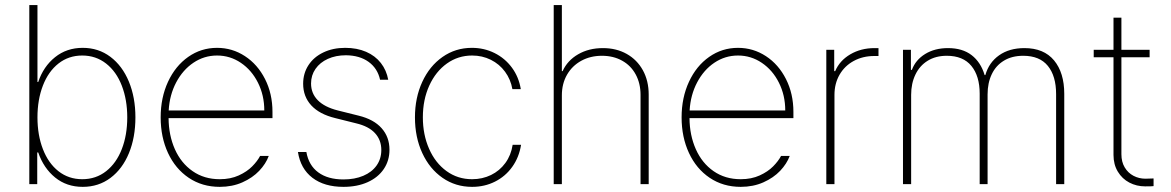

<svg xmlns="http://www.w3.org/2000/svg" viewBox="-20 -727 4622 758"><path d="M95.7 -707H127.9V-403.3H130.9Q151.4 -464.4 197.3 -501.2Q243.2 -538.1 306.6 -538.1Q368.7 -538.1 415.8 -502.7Q462.9 -467.3 488.8 -404.8Q514.6 -342.3 514.6 -263.7Q514.6 -184.6 489 -122.3Q463.4 -60.1 416.3 -24.7Q369.1 10.7 306.6 10.7Q243.2 10.7 197.8 -26.1Q152.3 -63 130.9 -125H127V0H95.7ZM304.7 -19.5Q358.9 -19.5 399.2 -51.3Q439.5 -83 460.9 -138.4Q482.4 -193.8 482.4 -263.7Q482.4 -333 460.9 -388.7Q439.5 -444.3 398.9 -476.1Q358.4 -507.8 304.7 -507.8Q251 -507.8 210.9 -476.3Q170.9 -444.8 149.4 -389.2Q127.9 -333.5 127.9 -263.7Q127.9 -193.8 149.4 -138.2Q170.9 -82.5 210.9 -51Q251 -19.5 304.7 -19.5Z M614.3 -263.7Q614.3 -341.3 643.3 -404.1Q672.4 -466.8 723.1 -502.4Q773.9 -538.1 836.9 -538.1Q897 -538.1 947 -505.4Q997.1 -472.7 1026.4 -414.8Q1055.7 -356.9 1055.7 -285.2V-260.7H645.5Q646 -192.9 670.4 -137.9Q694.8 -83 740.5 -51.3Q786.1 -19.5 847.7 -19.5Q890.1 -19.5 922.6 -34.4Q955.1 -49.3 975.6 -70.1Q996.1 -90.8 1006.8 -111.3H1041Q1029.8 -80.6 1003.4 -52.7Q977.1 -24.9 937 -7.1Q897 10.7 847.7 10.7Q778.3 10.7 725.3 -24.9Q672.4 -60.5 643.3 -123Q614.3 -185.5 614.3 -263.7ZM1023.4 -291Q1023.4 -350.6 998.5 -400.4Q973.6 -450.2 930.9 -479Q888.2 -507.8 836.9 -507.8Q786.1 -507.8 743.9 -479.5Q701.7 -451.2 675.5 -401.6Q649.4 -352.1 646 -291Z M1345.7 -508.8Q1305.7 -508.8 1274.4 -494.6Q1243.2 -480.5 1225.6 -455.1Q1208 -429.7 1208 -397.5Q1208 -358.4 1234.6 -331.3Q1261.2 -304.2 1313.5 -291L1395.5 -270.5Q1455.6 -255.9 1486.6 -220.9Q1517.6 -186 1517.6 -135.7Q1517.6 -92.8 1495.1 -59.6Q1472.7 -26.4 1431.4 -7.8Q1390.1 10.7 1335.9 10.7Q1260.3 10.7 1213.4 -25.1Q1166.5 -61 1156.2 -127H1189.5Q1198.7 -74.2 1236.6 -46.4Q1274.4 -18.6 1335.9 -18.6Q1380.4 -18.6 1414.3 -33Q1448.2 -47.4 1466.8 -73.7Q1485.4 -100.1 1485.4 -134.8Q1485.4 -174.3 1460.4 -201.4Q1435.5 -228.5 1385.7 -240.2L1303.7 -260.7Q1241.2 -275.9 1209 -310.8Q1176.8 -345.7 1176.8 -396.5Q1176.8 -437.5 1197.8 -469.7Q1218.8 -502 1256.6 -520Q1294.4 -538.1 1342.8 -538.1Q1389.2 -538.1 1425.3 -522.5Q1461.4 -506.8 1483.6 -478.3Q1505.9 -449.7 1512.7 -412.1H1480.5Q1470.7 -457 1435.3 -482.7Q1399.9 -508.3 1345.7 -508.8Z M1618.2 -263.7Q1618.2 -340.8 1647 -403.6Q1675.8 -466.3 1727.1 -502.2Q1778.3 -538.1 1842.8 -538.1Q1891.1 -538.1 1932.4 -517.6Q1973.6 -497.1 2001 -460Q2028.3 -422.9 2036.1 -375H2002.9Q1996.1 -413.6 1973.9 -443.8Q1951.7 -474.1 1917.7 -491Q1883.8 -507.8 1843.8 -507.8Q1788.6 -507.8 1744.4 -476.3Q1700.2 -444.8 1674.8 -389.2Q1649.4 -333.5 1649.4 -263.7Q1649.4 -195.3 1674.1 -139.4Q1698.7 -83.5 1742.9 -51.5Q1787.1 -19.5 1843.8 -19.5Q1884.3 -19.5 1918.5 -36.1Q1952.6 -52.7 1975.1 -83.5Q1997.6 -114.3 2003.9 -155.3H2037.1Q2029.3 -106 2002.4 -68.4Q1975.6 -30.8 1934.3 -10Q1893.1 10.7 1843.8 10.7Q1778.3 10.7 1727.1 -24.9Q1675.8 -60.5 1647 -123Q1618.2 -185.5 1618.2 -263.7Z M2198.2 0H2166V-707H2198.2V-446.3H2201.2Q2220.2 -488.3 2262.5 -512.7Q2304.7 -537.1 2360.4 -537.1Q2413.1 -537.1 2454.1 -514.2Q2495.1 -491.2 2518.1 -449.5Q2541 -407.7 2541 -353.5V0H2508.8V-352.5Q2508.8 -397.9 2489.7 -433.1Q2470.7 -468.3 2436 -487.5Q2401.4 -506.8 2356.4 -506.8Q2311 -506.8 2274.9 -487.1Q2238.8 -467.3 2218.5 -431.9Q2198.2 -396.5 2198.2 -350.6Z M2670.9 -263.7Q2670.9 -341.3 2700 -404.1Q2729 -466.8 2779.8 -502.4Q2830.6 -538.1 2893.6 -538.1Q2953.6 -538.1 3003.7 -505.4Q3053.7 -472.7 3083 -414.8Q3112.3 -356.9 3112.3 -285.2V-260.7H2702.1Q2702.6 -192.9 2727.1 -137.9Q2751.5 -83 2797.1 -51.3Q2842.8 -19.5 2904.3 -19.5Q2946.8 -19.5 2979.2 -34.4Q3011.7 -49.3 3032.2 -70.1Q3052.7 -90.8 3063.5 -111.3H3097.7Q3086.4 -80.6 3060.1 -52.7Q3033.7 -24.9 2993.7 -7.1Q2953.6 10.7 2904.3 10.7Q2835 10.7 2782 -24.9Q2729 -60.5 2700 -123Q2670.9 -185.5 2670.9 -263.7ZM3080.1 -291Q3080.1 -350.6 3055.2 -400.4Q3030.3 -450.2 2987.5 -479Q2944.8 -507.8 2893.6 -507.8Q2842.8 -507.8 2800.5 -479.5Q2758.3 -451.2 2732.2 -401.6Q2706.1 -352.1 2702.6 -291Z M3242.2 -530.3H3273.4V-446.3H3277.3Q3294.9 -487.8 3336.9 -512.5Q3378.9 -537.1 3432.6 -537.1H3448.2V-505.9H3431.6Q3386.2 -505.9 3350.3 -486.3Q3314.5 -466.8 3294.4 -431.9Q3274.4 -397 3274.4 -352.5V0H3242.2Z M3544.9 -530.3H3576.2V-451.2H3580.1Q3594.7 -490.7 3632.6 -513.9Q3670.4 -537.1 3722.7 -537.1Q3779.8 -537.1 3815.9 -509.3Q3852.1 -481.4 3867.2 -430.7H3870.1Q3884.3 -480.5 3924.6 -508.8Q3964.8 -537.1 4024.4 -537.1Q4101.1 -537.1 4141.4 -488.5Q4181.6 -439.9 4181.6 -356.4V0H4149.4V-355.5Q4149.4 -426.8 4116.9 -466.8Q4084.5 -506.8 4019.5 -506.8Q3975.1 -506.8 3943.4 -487.5Q3911.6 -468.3 3895.3 -433.8Q3878.9 -399.4 3878.9 -354.5V0H3847.7V-357.4Q3847.7 -426.8 3814.9 -466.8Q3782.2 -506.8 3717.8 -506.8Q3674.3 -506.8 3642.6 -487.3Q3610.8 -467.8 3594 -432.6Q3577.1 -397.5 3577.1 -352.5V0H3544.9Z M4518.6 -501H4407.2V-118.2Q4407.2 -87.9 4420.2 -66.2Q4433.1 -44.4 4454.8 -33Q4476.6 -21.5 4502 -21.5L4534.2 -22.5V7.8Q4527.3 8.8 4501 8.8Q4467.3 8.8 4438.7 -6.1Q4410.2 -21 4393.1 -49.3Q4376 -77.6 4376 -115.2V-501H4297.9V-530.3H4376V-657.2H4407.2V-530.3H4518.6Z"/></svg>

Font: Pretendard JP Thin
Style: Regular
Weight: 100
Designer: Base glyphs from Inter by Rasmus Andersson; Hangeul glyphs from Noto Sans CJK(Source Han Sans) by Jang Soo-young and Kan
Foundry: Kil Hyung-jin
Version: Version 1.309